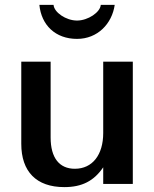

<svg xmlns="http://www.w3.org/2000/svg" viewBox="-20 -752 629 785"><path d="M523 -500H402V-208C402 -119 358 -62 286 -62C223 -62 187 -106 187 -190V-500H67V-164C67 -51 128 13 243 13C315 13 364 -12 402 -68V0H523ZM141 -732C149 -650 206 -593 295 -593C379 -593 438 -655 449 -732H392C390 -702 340 -668 295 -668C249 -668 201 -702 199 -732Z"/></svg>

Font: Perun SemiBold
Style: Regular
Weight: 600
Foundry: Copyright (c) Stefan Peev, Context Ltd, 2016
Version: Version 1.089